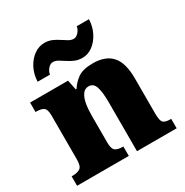

<svg xmlns="http://www.w3.org/2000/svg" viewBox="-178 -931 1039 1077"><g transform="rotate(-30 341.5 -393.0)"><path d="M14 0V-61H18Q52 -61 69.5 -73Q87 -85 87 -128V-412Q87 -453 71.5 -464Q56 -475 23 -475H19V-536H265L278 -472H283Q302 -503 335 -527Q368 -551 434 -551Q514 -551 555 -506Q596 -461 596 -360V-131Q596 -85 608.5 -73Q621 -61 655 -61H659V0H402V-317Q402 -381 391 -416Q380 -451 348 -451Q323 -451 308.5 -430Q294 -409 288 -375Q282 -341 282 -301V-125Q282 -85 297 -73Q312 -61 345 -61H349V0ZM400 -606Q373 -606 351 -615.5Q329 -625 310.5 -637.5Q292 -650 275.5 -659.5Q259 -669 243 -669Q226 -669 211.5 -652.5Q197 -636 194 -616H114Q116 -664 136 -702.5Q156 -741 187.5 -763.5Q219 -786 255 -786Q282 -786 303.5 -776.5Q325 -767 343.5 -754.5Q362 -742 378.5 -732.5Q395 -723 411 -723Q427 -723 442 -739.5Q457 -756 460 -776H539Q537 -728 517 -689.5Q497 -651 466.5 -628.5Q436 -606 400 -606Z"/></g></svg>

Font: Noto Serif Tamil Black
Style: Regular
Weight: 900
Designer: Indian Type Foundry, Tom Grace, and the Monotype Design Team
Foundry: Monotype Imaging Inc.
Version: Version 2.004; ttfautohint (v1.8.4.7-5d5b)